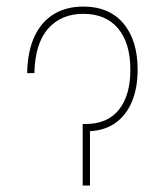

<svg xmlns="http://www.w3.org/2000/svg" viewBox="-20 -574 508 594"><path d="M64 -347.7Q65.4 -416 86.9 -461.7Q108.4 -507.3 147 -530.5Q185.5 -553.7 237.8 -553.7Q317.4 -553.7 361.6 -501.7Q405.8 -449.7 405.8 -358.4Q405.8 -300.3 387.2 -257.3Q368.7 -214.4 333.5 -191.2Q298.3 -168 248.5 -168H239.7V-190.4H243.7Q312 -189.9 347.7 -234.4Q383.3 -278.8 383.3 -358.4Q383.3 -440.4 345.5 -485.8Q307.6 -531.2 237.8 -531.2Q169.4 -531.2 128.9 -485.4Q88.4 -439.5 86.4 -347.7ZM235.8 -190.4H258.3V0H235.8Z"/></svg>

Font: Inter 20pt Thin
Style: Regular
Weight: 250
Version: Version 4.001;git-66647c0bb